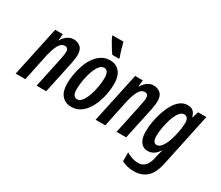

<svg xmlns="http://www.w3.org/2000/svg" viewBox="-166 -1165 2078 1803"><g transform="rotate(30 872.5 -263.0)"><path d="M-5 0 111 -542H194L187 -472H190Q212 -510 242.5 -531Q273 -552 308 -552Q350 -552 381 -526.5Q412 -501 412 -441Q412 -422 408.5 -397.5Q405 -373 400 -346L326 0H222L291 -325Q296 -348 300 -372Q304 -396 304 -414Q304 -457 266 -457Q227 -457 202.5 -411.5Q178 -366 160 -287L100 0Z M602 10Q535 10 497.5 -34.5Q460 -79 460 -161Q460 -203 468 -255Q476 -307 493.5 -359Q511 -411 539.5 -454.5Q568 -498 608.5 -525Q649 -552 703 -552Q770 -552 807.5 -506Q845 -460 845 -379Q845 -330 836 -276.5Q827 -223 808 -172Q789 -121 760.5 -80Q732 -39 692.5 -14.5Q653 10 602 10ZM614 -79Q638 -79 657.5 -99.5Q677 -120 692 -153.5Q707 -187 717.5 -227Q728 -267 733.5 -307Q739 -347 739 -380Q739 -420 727 -441.5Q715 -463 689 -463Q664 -463 644 -441.5Q624 -420 609 -385Q594 -350 584 -309Q574 -268 569 -229Q564 -190 564 -160Q564 -79 614 -79ZM693 -606Q680 -623 662.5 -651Q645 -679 628.5 -708Q612 -737 604 -757V-766H722Q730 -732 740.5 -695Q751 -658 767 -617L766 -606Z M862 0 978 -542H1061L1054 -472H1057Q1079 -510 1109.5 -531Q1140 -552 1175 -552Q1217 -552 1248 -526.5Q1279 -501 1279 -441Q1279 -422 1275.5 -397.5Q1272 -373 1267 -346L1193 0H1089L1158 -325Q1163 -348 1167 -372Q1171 -396 1171 -414Q1171 -457 1133 -457Q1094 -457 1069.5 -411.5Q1045 -366 1027 -287L967 0Z M1409 240Q1371 240 1336.5 230.5Q1302 221 1280 208V112Q1301 127 1337.5 139.5Q1374 152 1408 152Q1456 152 1483.5 122Q1511 92 1524 36L1530 6Q1533 -6 1537.5 -24Q1542 -42 1548 -63H1546Q1520 -24 1492 -7Q1464 10 1429 10Q1380 10 1352 -29Q1324 -68 1324 -140Q1324 -185 1332.5 -239.5Q1341 -294 1358.5 -349Q1376 -404 1402 -450Q1428 -496 1463.5 -524Q1499 -552 1545 -552Q1583 -552 1604.5 -532.5Q1626 -513 1636 -474H1639L1660 -542H1750L1628 33Q1605 143 1551 191.5Q1497 240 1409 240ZM1475 -81Q1500 -81 1521 -104.5Q1542 -128 1557.5 -165Q1573 -202 1584 -245Q1595 -288 1600.5 -328Q1606 -368 1606 -397Q1606 -427 1593.5 -443.5Q1581 -460 1558 -460Q1534 -460 1514 -438Q1494 -416 1478.5 -380Q1463 -344 1453 -303Q1443 -262 1437.5 -223.5Q1432 -185 1432 -157Q1432 -81 1475 -81Z"/></g></svg>

Font: Noto Sans ExtraCondensed SemiBold
Style: Italic
Weight: 600
Width: 2
Italic angle: -12°
Designer: Monotype Design Team
Foundry: Monotype Imaging Inc.
Version: Version 2.013; ttfautohint (v1.8.4.7-5d5b)